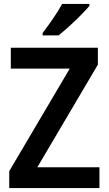

<svg xmlns="http://www.w3.org/2000/svg" viewBox="-20 -957 553 977"><path d="M486 0H27V-86L335 -608H35V-714H478V-628L170 -106H486ZM435 -927Q419 -908 391.5 -880Q364 -852 333 -824Q302 -796 278 -777H197V-789Q222 -822 250 -862.5Q278 -903 296 -937H435Z"/></svg>

Font: Noto Sans Arabic UI SmCn SmBd
Style: Regular
Weight: 600
Width: 4
Designer: Monotype Design Team, Nadine Chahine and Nizar Qandah
Foundry: Monotype Imaging Inc.
Version: Version 2.010; ttfautohint (v1.8.4.7-5d5b)